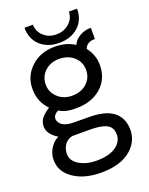

<svg xmlns="http://www.w3.org/2000/svg" viewBox="-174 -809 885 1140"><g transform="rotate(-20 268.0 -239.0)"><path d="M293 -565.9Q219.7 -565.9 173.8 -607.9Q127.9 -649.9 127.9 -721.2H181.2Q181.2 -679.2 213.1 -649.2Q245.1 -619.1 293 -619.1Q341.8 -619.1 375 -649.2Q408.2 -679.2 408.2 -721.2H460Q460 -650.4 413.6 -608.2Q367.2 -565.9 293 -565.9ZM268.1 243.2Q162.1 244.1 93.5 199.5Q24.9 154.8 22 83Q20 44.9 39.1 9.5Q58.1 -25.9 95.2 -44.9Q34.2 -83 34.2 -129.9Q34.2 -160.6 51.5 -182.4Q68.8 -204.1 103 -226.1Q47.9 -279.3 47.9 -363.8Q47.9 -443.8 106.9 -499Q166 -554.2 256.8 -554.2Q330.1 -554.2 382.8 -520Q395 -550.8 429 -569.3Q462.9 -587.9 498 -585.9V-515.1Q476.1 -517.1 457.5 -507.1Q439 -497.1 432.1 -477.1Q473.1 -423.8 473.1 -360.8Q473.1 -274.9 413.6 -221.4Q354 -168 258.8 -167Q187 -165 148.9 -190.9Q129.9 -184.1 120.8 -168.9Q111.8 -153.8 117.2 -138.2Q132.3 -94.2 206.1 -92.8L315.9 -91.8Q490.7 -88.9 509.8 36.1Q522 123 457 182.6Q392.1 242.2 268.1 243.2ZM386.2 -361.8Q386.2 -411.6 349.6 -444.3Q313 -477.1 256.8 -477.1Q202.6 -477.1 166.7 -444.1Q130.9 -411.1 130.9 -360.8Q130.9 -312 167 -278.6Q203.1 -245.1 256.8 -245.1Q314 -245.1 350.1 -278.1Q386.2 -311 386.2 -361.8ZM424.8 43.9Q418.9 8.8 384 -5.6Q349.1 -20 283.2 -20H173.8Q141.6 -12.2 124.8 12.9Q107.9 38.1 107.9 68.8Q107.9 113.8 153.1 140.4Q198.2 167 259.8 167Q345.7 167 389.6 132.6Q433.6 98.1 424.8 43.9Z"/></g></svg>

Font: Oakes Grotesk
Style: Regular
Weight: 400
Designer: Samuel Oakes
Foundry: Samuel Oakes
Version: Version 1.0 | wf-rip DC20170320